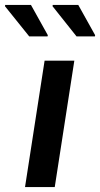

<svg xmlns="http://www.w3.org/2000/svg" viewBox="-65 -755 404 775"><path d="M0 0ZM36 0 115 -510H235L156 0ZM318 -608 319 -613 251 -735H148L147 -730L244 -608ZM127 -608 128 -613 60 -735H-44L-45 -730L53 -608Z"/></svg>

Font: Azeri Sans SemiBold
Style: Italic
Weight: 600
Designer: Hector Gatti & Omnibus-Type (original fonts) / Cristiano Sobral (main changes and remastering)
Foundry: Omnibus-Type
Version: Version 0.07;August 21, 2020;FontCreator 13.0.0.2681 64-bit;